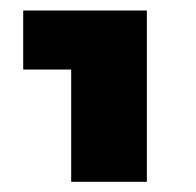

<svg xmlns="http://www.w3.org/2000/svg" viewBox="-20 -605 380 373"><path d="M118.3 -251.8V-469.9H25.1V-584.6H265.3V-251.8Z"/></svg>

Font: Heebo
Style: Regular
Weight: 400
Designer: Oded Ezer
Foundry: Ezer Type House
Version: Version 3.100